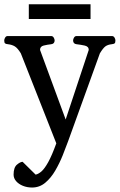

<svg xmlns="http://www.w3.org/2000/svg" viewBox="-29 -653 557 893"><path d="M120.1 219.2Q97.2 219.2 77.4 211.2Q57.6 203.1 45.9 189.5Q34.2 175.8 34.2 159.2Q34.2 126 49.8 112.8Q65.4 99.6 76.2 99.6L136.7 159.2Q149.4 156.7 163.8 144.3Q178.2 131.8 195.3 101.1Q212.4 70.3 232.9 13.7L67.9 -404.8Q53.2 -429.2 39.8 -437.3Q26.4 -445.3 8.3 -447.3Q-2 -448.2 -5.6 -451.4Q-9.3 -454.6 -9.3 -465.3Q-9.3 -470.7 -5.1 -478Q-1 -485.4 6.8 -485.4H208.5Q216.8 -485.4 220.9 -478Q225.1 -470.7 225.1 -465.3Q225.1 -449.2 209 -447.3Q190.9 -445.3 174.1 -441.2Q157.2 -437 157.2 -420.9L276.4 -97.2L383.8 -420.9Q383.8 -437 364.5 -441.2Q345.2 -445.3 327.1 -447.3Q311 -449.2 311 -465.3Q311 -470.7 315.2 -478Q319.3 -485.4 327.6 -485.4H491.2Q499.5 -485.4 503.7 -478Q507.8 -470.7 507.8 -465.3Q507.8 -454.6 504.2 -451.4Q500.5 -448.2 490.2 -447.3Q472.2 -445.3 461.2 -437.3Q450.2 -429.2 435.5 -404.8L287.6 4.4Q277.3 32.7 262.7 69.3Q248 106 228 140.4Q208 174.8 181.4 197Q154.8 219.2 120.1 219.2ZM105 -564.5V-633.3H392.1V-564.5Z"/></svg>

Font: Gelasio
Style: Regular
Weight: 400
Designer: Eben Sorkin
Foundry: Eben Sorkin
Version: Version 1.008